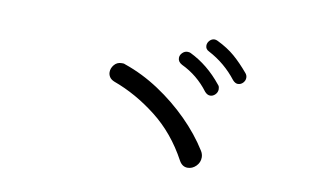

<svg xmlns="http://www.w3.org/2000/svg" viewBox="-55 -738 1111 671"><g transform="rotate(10 500.0 -402.0)"><path d="M746 -502Q705 -555 646 -586Q633 -592 633 -605Q633 -615 640.5 -623Q648 -631 658 -631Q663 -631 669 -628Q706 -610 731.5 -588Q757 -566 784 -534Q790 -527 790 -518Q790 -508 782.5 -500Q775 -492 764 -492Q755 -492 746 -502ZM657 -445Q618 -497 561 -524Q546 -532 546 -546Q546 -556 554 -564Q562 -572 572 -572Q579 -572 583 -570Q647 -539 696 -478Q700 -474 701 -470Q702 -466 702 -462Q702 -451 694 -443Q686 -435 676 -435Q666 -435 657 -445ZM612 -193Q564 -282 491 -339Q418 -396 338 -425Q326 -430 321 -438Q316 -446 316 -455Q316 -469 326 -481Q336 -493 352 -493Q355 -493 358 -493Q361 -493 365 -491Q429 -469 488 -430Q547 -391 596 -342Q645 -293 678 -240Q685 -229 685 -217Q685 -199 672 -186Q659 -173 642 -173Q623 -173 612 -193Z"/></g></svg>

Font: Kiwi Maru
Style: Regular
Weight: 400
Designer: Hiroki-Chan
Version: Version 1.100